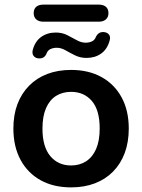

<svg xmlns="http://www.w3.org/2000/svg" viewBox="-20 -802 616 832"><path d="M288 10Q212 10 156 -21Q100 -52 69 -109.5Q38 -167 38 -245Q38 -304 55.5 -350.5Q73 -397 106 -430.5Q139 -464 185 -481.5Q231 -499 288 -499Q364 -499 420 -468Q476 -437 507 -380Q538 -323 538 -245Q538 -186 520.5 -139Q503 -92 470 -58.5Q437 -25 391 -7.5Q345 10 288 10ZM288 -85Q325 -85 353 -103Q381 -121 396.5 -156.5Q412 -192 412 -245Q412 -325 378 -364.5Q344 -404 288 -404Q251 -404 223 -386.5Q195 -369 179.5 -333.5Q164 -298 164 -245Q164 -166 198 -125.5Q232 -85 288 -85ZM168 -708Q148 -708 137 -718Q126 -728 126 -745Q126 -763 137 -772.5Q148 -782 168 -782H408Q428 -782 439 -772.5Q450 -763 450 -745Q450 -728 439 -718Q428 -708 408 -708ZM147 -549Q133 -550 125.5 -560Q118 -570 122 -586Q132 -623 158.5 -642Q185 -661 222 -661Q249 -661 271 -650Q293 -639 312.5 -628Q332 -617 351 -617Q366 -617 378 -622.5Q390 -628 395 -641Q400 -652 408.5 -658Q417 -664 430 -663Q444 -662 452 -652.5Q460 -643 455 -626Q445 -589 418.5 -570Q392 -551 355 -551Q328 -551 305.5 -562Q283 -573 264 -584Q245 -595 226 -595Q211 -595 199 -589.5Q187 -584 182 -571Q178 -560 169.5 -554Q161 -548 147 -549Z"/></svg>

Font: Nunito ExtraLight
Style: Bold
Weight: 700
Version: Version 3.602